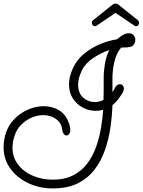

<svg xmlns="http://www.w3.org/2000/svg" viewBox="-22 -927 798 1074"><path d="M273 127Q200 127 137.5 98Q75 69 36.5 17Q-2 -35 -2 -104Q-2 -124 1.5 -145.5Q5 -167 13 -189Q28 -231 60.5 -263.5Q93 -296 136 -314.5Q179 -333 223 -333Q234 -333 244 -331.5Q254 -330 264 -328Q287 -323 308.5 -310Q330 -297 344 -277Q355 -262 363 -240Q371 -218 371 -198Q371 -185 364.5 -177Q358 -169 350 -169Q343 -169 336.5 -175.5Q330 -182 327 -196Q323 -213 322 -221Q321 -229 309 -245Q302 -254 289.5 -262.5Q277 -271 266 -275Q242 -283 220 -283Q186 -283 153.5 -268.5Q121 -254 96.5 -229Q72 -204 61 -172Q48 -136 48 -102Q48 -47 79 -6.5Q110 34 161.5 56Q213 78 273 78Q341 78 388.5 53Q436 28 467 -13.5Q498 -55 516 -106.5Q534 -158 543 -211.5Q552 -265 555 -313Q534 -307 513 -307Q475 -307 440.5 -325.5Q406 -344 385 -377Q364 -410 364 -455Q364 -478 370.5 -503Q377 -528 391 -556Q413 -598 451.5 -629Q490 -660 537.5 -680Q585 -700 632 -707Q641 -715 657 -726Q673 -737 684 -739Q688 -740 691.5 -740.5Q695 -741 698 -741Q717 -741 726 -729.5Q735 -718 735 -704Q735 -691 727 -678.5Q719 -666 702 -664L689 -662Q681 -661 672.5 -661.5Q664 -662 656 -661Q628 -628 617.5 -580Q607 -532 607 -493V-412Q611 -417 613.5 -421.5Q616 -426 619 -431Q621 -437 626 -444Q637 -456 649 -456Q660 -456 666.5 -446.5Q673 -437 670 -423Q669 -416 661.5 -404Q654 -392 645.5 -380.5Q637 -369 632 -363Q619 -348 607 -339Q605 -278 595.5 -213Q586 -148 565 -87.5Q544 -27 507 21.5Q470 70 413 98.5Q356 127 274 127ZM508 -356Q533 -356 557 -368Q558 -399 558 -430.5Q558 -462 558 -493Q558 -530 565 -570.5Q572 -611 589 -647Q544 -632 499.5 -602.5Q455 -573 436 -533Q427 -514 421 -494Q415 -474 415 -454Q415 -406 443 -381Q471 -356 508 -356ZM509 -780Q502 -780 497 -786Q492 -792 492 -799Q492 -810 500 -815L609 -902Q616 -907 624 -907Q634 -907 639 -902L748 -815Q756 -808 756 -799Q756 -792 751 -786Q746 -780 739 -780Q735 -780 729 -784L624 -855L519 -784Q513 -780 509 -780Z"/></svg>

Font: Twinkle Star
Style: Regular
Weight: 400
Designer: Robert E. Leuschke
Foundry: Robert E. Leuschke
Version: Version 2.010; ttfautohint (v1.8.3)